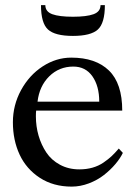

<svg xmlns="http://www.w3.org/2000/svg" viewBox="-20 -711 519 734"><path d="M447.3 -288.1H118.2Q117.2 -280.8 117.2 -266.1Q117.2 -228 127.4 -192.6Q137.7 -157.2 157.2 -127.9Q176.8 -98.6 209.5 -81.1Q242.2 -63.5 283.2 -63.5Q310.5 -63.5 333.7 -70.1Q356.9 -76.7 375.7 -89.6Q394.5 -102.5 406.7 -114Q418.9 -125.5 434.1 -143.1L449.7 -126.5Q439.5 -105.5 420.9 -83.5Q402.3 -61.5 377.4 -42Q352.5 -22.5 319.8 -10Q287.1 2.4 253.9 2.4Q184.1 2.4 132.3 -31.2Q80.6 -64.9 54.9 -120.1Q29.3 -175.3 29.3 -243.7Q29.3 -309.1 60.5 -366.5Q91.8 -423.8 143.3 -457.3Q194.8 -490.7 252.4 -490.7Q345.7 -490.7 396.5 -441.4Q447.3 -392.1 447.3 -288.1ZM123.5 -322.3H359.4Q359.4 -381.8 333.3 -419.2Q307.1 -456.5 260.3 -456.5Q206.1 -456.5 168.2 -419.2Q130.4 -381.8 123.5 -322.3ZM364.3 -691.4H380.9Q380.9 -622.6 354 -598.1Q327.1 -573.7 258.8 -573.7Q190.4 -573.7 163.6 -598.1Q136.7 -622.6 136.7 -691.4H153.3Q153.3 -666.5 179.9 -656.7Q206.5 -647 258.8 -647Q311 -647 337.6 -656.7Q364.3 -666.5 364.3 -691.4Z"/></svg>

Font: Flanker
Style: Regular
Weight: 400
Designer: Flanker
Foundry: Flanker
Version: Version 2.027